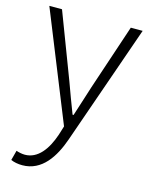

<svg xmlns="http://www.w3.org/2000/svg" viewBox="-116 -608 722 922"><g transform="rotate(15 245.0 -146.5)"><path d="M85 240C183 240 237 154 269 62L477 -533H418L309 -207C294 -161 277 -105 261 -57H256C237 -105 217 -161 200 -207L76 -533H13L231 8L217 53C191 130 148 188 84 188C69 188 52 184 41 180L28 229C43 236 64 240 85 240Z"/></g></svg>

Font: Noto Sans JP Light
Style: Regular
Weight: 300
Designer: Ryoko NISHIZUKA (kana & ideographs); Paul D. Hunt (Latin, Greek & Cyrillic); Wenlong ZHANG (bopomofo); Sandoll Communica
Foundry: Adobe Systems Incorporated
Version: Version 1.004;PS 1.004;hotconv 1.0.82;makeotf.lib2.5.63406